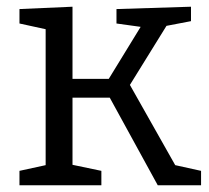

<svg xmlns="http://www.w3.org/2000/svg" viewBox="-20 -552 624 572"><path d="M38 0V-43L116 -60V-465L38 -482V-525L196 -532V-317H304L399 -472L327 -482V-525L549 -532V-489L476 -475L367 -299L502 -60L579 -43V0H450L307 -261H196V-61L282 -43V0Z"/></svg>

Font: Bitter
Style: Regular
Weight: 400
Designer: Sol Matas, and Bitter project Authors
Foundry: Sol Matas
Version: Version 2.001